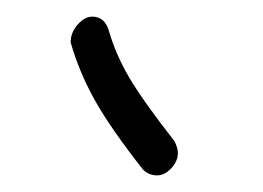

<svg xmlns="http://www.w3.org/2000/svg" viewBox="-20 -1242 317 231"><path d="M152 -1038Q112 -1089 93.5 -1122.5Q75 -1156 65 -1191Q65 -1203 73.5 -1212.5Q82 -1222 91 -1222Q106 -1222 111 -1205Q119 -1177 135 -1149.5Q151 -1122 190 -1072Q194 -1064 194 -1058Q194 -1048 186 -1039.5Q178 -1031 169 -1031Q159 -1031 152 -1038Z"/></svg>

Font: Bad Script
Style: Regular
Weight: 400
Italic angle: -10°
Designer: Roman Shchyukin (Gaslight Type Foundry), Cyreal (Charset Expansion)
Foundry: Gaslight
Version: Version 2.000